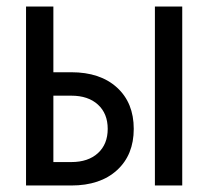

<svg xmlns="http://www.w3.org/2000/svg" viewBox="-20 -570 640 590"><path d="M60 0V-550H144V-348H199Q288 -348 339.5 -301Q391 -254 391 -174Q391 -94 339.5 -47Q288 0 199 0ZM456 0V-550H540V0ZM144 -72H199Q251 -72 281 -99.5Q311 -127 311 -174Q311 -221 281 -248.5Q251 -276 199 -276H144Z"/></svg>

Font: JetBrainsMonoNL NFM
Style: Regular
Weight: 400
Monospace: yes
Designer: Philipp Nurullin, Konstantin Bulenkov
Foundry: JetBrains
Version: Version 2.304; ttfautohint (v1.8.4.7-5d5b);Nerd Fonts 3.3.0